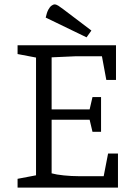

<svg xmlns="http://www.w3.org/2000/svg" viewBox="-20 -854 610 874"><path d="M60 0V-40L144 -56V-592L60 -608V-648H508V-490H464L444 -598H327L215 -593V-356H388L401 -412H440V-254H401L388 -309H215V-65Q236 -59 271 -55.5Q306 -52 338 -52H452L472 -155H517V0ZM374 -684 188 -774Q193 -797 200 -810Q207 -823 215 -828.5Q223 -834 228 -834Q236 -834 245.5 -828Q255 -822 268 -812L396 -715Z"/></svg>

Font: Faustina Light
Style: Regular
Weight: 300
Designer: Alfonso Garcia
Foundry: http://www.omnibus-type.com
Version: Version 1.200